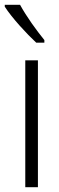

<svg xmlns="http://www.w3.org/2000/svg" viewBox="-38 -785 247 805"><path d="M46 -765H-18V-757C12 -710 75 -642 114 -606H148V-617C114 -659 74 -714 46 -765ZM121 0V-532H68V0Z"/></svg>

Font: Noto Sans UI Condensed Light
Style: Regular
Weight: 300
Width: 3
Designer: Monotype Design Team
Foundry: Monotype Imaging Inc.
Version: Version 1.901